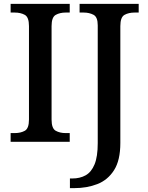

<svg xmlns="http://www.w3.org/2000/svg" viewBox="-20 -734 764 994"><path d="M35 0V-45H56Q87 -45 108.5 -57Q130 -69 130 -115V-599Q130 -645 108.5 -657Q87 -669 56 -669H35V-714H341V-669H320Q290 -669 268.5 -657Q247 -645 247 -599V-115Q247 -69 268.5 -57Q290 -45 320 -45H341V0ZM342 240V190H354Q394 190 423.5 173.5Q453 157 469.5 117Q486 77 486 7V-603Q486 -646 464 -657.5Q442 -669 413 -669H392V-714H698V-669H677Q646 -669 624.5 -657Q603 -645 603 -599V6Q603 96 570.5 147Q538 198 484 219Q430 240 364 240Z"/></svg>

Font: Noto Serif Toto Medium
Style: Regular
Weight: 500
Designer: Monotype Design Team
Foundry: Monotype Imaging Inc.
Version: Version 2.001; ttfautohint (v1.8.4.7-5d5b)